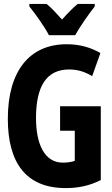

<svg xmlns="http://www.w3.org/2000/svg" viewBox="-20 -951 570 981"><path d="M230 -771H364C387 -813 434 -880 464 -918V-931H377C351 -909 328 -886 297 -851C268 -883 243 -911 218 -931H130V-918C161 -880 210 -811 230 -771ZM316 10C377 10 436 -1 495 -31V-408H287V-283H362V-129C345 -123 322 -120 301 -120C206 -120 164 -217 164 -348C164 -511 218 -596 333 -596C375 -596 410 -586 451 -562L493 -680C448 -706 392 -725 321 -725C129 -725 20 -586 20 -344C20 -119 113 10 316 10Z"/></svg>

Font: Noto Sans Mono Condensed ExtraBold
Style: Regular
Weight: 800
Width: 3
Designer: Monotype Design Team
Foundry: Monotype Imaging Inc.
Version: Version 2.014